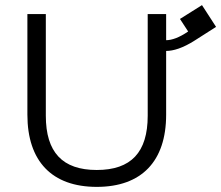

<svg xmlns="http://www.w3.org/2000/svg" viewBox="-20 -722 864 750"><path d="M769 -702 683 -648 715 -599C680 -575 651 -565 629 -565V-667H557V-270C557 -127 492 -58 358 -58C224 -58 159 -127 159 -270V-667H87V-274C87 -92 183 8 358 8C533 8 629 -92 629 -274V-523C657 -523 694 -534 741 -564C741 -564 824 -617 824 -617L769 -702Z"/></svg>

Font: Maven Pro
Style: Regular
Weight: 400
Designer: Joe Prince
Foundry: Joe Prince
Version: Version 1.003